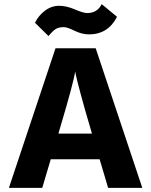

<svg xmlns="http://www.w3.org/2000/svg" viewBox="-20 -907 730 927"><path d="M269 -286 262 -262H424L417 -286Q388 -384 369.5 -453Q351 -522 347 -542L343 -562Q335 -507 269 -286ZM184 0H23L248 -674H442L667 0H502L461 -138H225ZM289 -776Q264 -776 250 -767.5Q236 -759 214 -733L149 -797Q165 -831 196.5 -855Q228 -879 265 -879Q301 -879 341.5 -861.5Q382 -844 401 -844Q450 -844 471 -887L545 -826Q502 -741 409 -741Q376 -741 340 -758.5Q304 -776 289 -776Z"/></svg>

Font: Hind Siliguri
Style: Bold
Weight: 700
Designer: Jyotish Sonowal
Foundry: Indian Type Foundry
Version: Version 1.001;PS 1.0;hotconv 1.0.86;makeotf.lib2.5.63406; tt